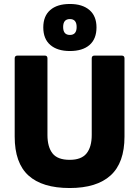

<svg xmlns="http://www.w3.org/2000/svg" viewBox="-20 -935 701 967"><path d="M331 12Q193 12 123.5 -51Q54 -114 54 -247V-641Q54 -655 68 -655H206Q219 -655 219 -641V-255Q219 -195 244.5 -162.5Q270 -130 331 -130Q390 -130 416 -162.5Q442 -195 442 -255V-641Q442 -655 456 -655H593Q607 -655 607 -641V-247Q607 -115 537 -51.5Q467 12 331 12ZM332 -678Q269 -678 233.5 -708.5Q198 -739 198 -797Q198 -854 233 -884.5Q268 -915 332 -915Q395 -915 430.5 -884.5Q466 -854 466 -797Q466 -739 431 -708.5Q396 -678 332 -678ZM332 -759Q366 -759 366 -799Q366 -839 332 -839Q298 -839 298 -799Q298 -759 332 -759Z"/></svg>

Font: Sofia Sans Black
Style: Regular
Weight: 900
Designer: Botio Nikoltchev, Ani Petrova
Foundry: lettersoup
Version: Version 4.100; ttfautohint (v1.8.3)